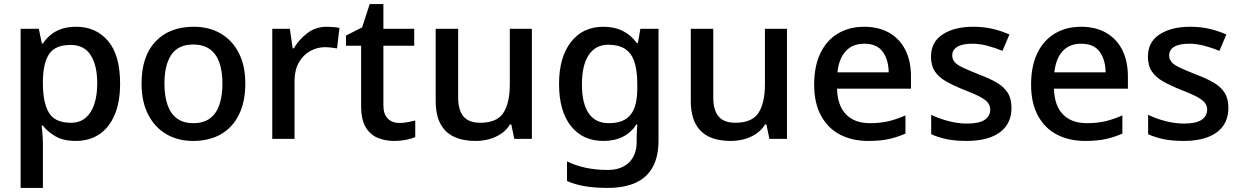

<svg xmlns="http://www.w3.org/2000/svg" viewBox="-20 -680 6078 940"><path d="M353 -549Q450 -549 509 -479.5Q568 -410 568 -271Q568 -179 540.5 -116Q513 -53 464.5 -21.5Q416 10 351 10Q290 10 251 -13Q212 -36 190 -65H184Q186 -48 188 -22.5Q190 3 190 24V240H81V-539H170L185 -467H190Q205 -490 227 -508.5Q249 -527 280 -538Q311 -549 353 -549ZM326 -460Q252 -460 222 -417.5Q192 -375 190 -288V-271Q190 -179 219 -129Q248 -79 327 -79Q371 -79 399.5 -103.5Q428 -128 442 -171Q456 -214 456 -272Q456 -360 424 -410Q392 -460 326 -460Z M1181 -271Q1181 -181 1149.5 -118Q1118 -55 1061 -22.5Q1004 10 925 10Q852 10 795.5 -22.5Q739 -55 706 -118Q673 -181 673 -271Q673 -405 741.5 -477Q810 -549 928 -549Q1003 -549 1059.5 -516.5Q1116 -484 1148.5 -422Q1181 -360 1181 -271ZM785 -271Q785 -211 800 -167Q815 -123 846.5 -100Q878 -77 927 -77Q976 -77 1007.5 -100Q1039 -123 1054 -167Q1069 -211 1069 -271Q1069 -331 1054 -373.5Q1039 -416 1007.5 -439Q976 -462 926 -462Q852 -462 818.5 -411.5Q785 -361 785 -271Z M1580 -549Q1595 -549 1612.5 -547.5Q1630 -546 1642 -543L1630 -443Q1617 -445 1602 -447Q1587 -449 1570 -449Q1533 -449 1498.5 -430Q1464 -411 1443 -373.5Q1422 -336 1422 -283V0H1313V-539H1399L1413 -443H1418Q1444 -487 1485 -518Q1526 -549 1580 -549Z M1935 -78Q1956 -78 1977 -82Q1998 -86 2013 -90V-9Q1996 -1 1968 4.5Q1940 10 1910 10Q1866 10 1829.5 -5Q1793 -20 1770.5 -57Q1748 -94 1748 -161V-456H1674V-506L1753 -546L1790 -660H1857V-539H2008V-456H1857V-165Q1857 -121 1878.5 -99.5Q1900 -78 1935 -78Z M2584 -539V0H2498L2483 -71H2477Q2460 -43 2433 -25Q2406 -7 2374.5 1.5Q2343 10 2308 10Q2246 10 2202.5 -10.5Q2159 -31 2136 -74.5Q2113 -118 2113 -187V-539H2223V-203Q2223 -141 2249 -110Q2275 -79 2331 -79Q2413 -79 2444.5 -127.5Q2476 -176 2476 -268V-539Z M2934 -549Q2988 -549 3029 -528.5Q3070 -508 3098 -469H3103L3115 -539H3204V7Q3204 84 3177 135.5Q3150 187 3094.5 213.5Q3039 240 2953 240Q2894 240 2845 232Q2796 224 2756 206V110Q2796 130 2846 141Q2896 152 2955 152Q3022 152 3059.5 115.5Q3097 79 3097 15V-4Q3097 -16 3098 -38Q3099 -60 3100 -71H3096Q3070 -31 3029.5 -10.5Q2989 10 2934 10Q2833 10 2775 -63Q2717 -136 2717 -269Q2717 -399 2775 -474Q2833 -549 2934 -549ZM2958 -461Q2896 -461 2862.5 -411Q2829 -361 2829 -267Q2829 -174 2862 -125.5Q2895 -77 2960 -77Q2997 -77 3023.5 -87Q3050 -97 3067 -118Q3084 -139 3092 -171.5Q3100 -204 3100 -248V-269Q3100 -336 3085.5 -378.5Q3071 -421 3039.5 -441Q3008 -461 2958 -461Z M3833 -539V0H3747L3732 -71H3726Q3709 -43 3682 -25Q3655 -7 3623.5 1.5Q3592 10 3557 10Q3495 10 3451.5 -10.5Q3408 -31 3385 -74.5Q3362 -118 3362 -187V-539H3472V-203Q3472 -141 3498 -110Q3524 -79 3580 -79Q3662 -79 3693.5 -127.5Q3725 -176 3725 -268V-539Z M4211 -549Q4282 -549 4333.5 -519.5Q4385 -490 4412.5 -435.5Q4440 -381 4440 -305V-246H4078Q4080 -164 4121.5 -120.5Q4163 -77 4239 -77Q4290 -77 4330 -86.5Q4370 -96 4413 -115V-26Q4372 -8 4330.5 1Q4289 10 4231 10Q4153 10 4093.5 -20.5Q4034 -51 4000 -113Q3966 -175 3966 -266Q3966 -356 3996.5 -419.5Q4027 -483 4082.5 -516Q4138 -549 4211 -549ZM4211 -466Q4154 -466 4120.5 -429.5Q4087 -393 4080 -326H4331Q4330 -388 4301.5 -427Q4273 -466 4211 -466Z M4932 -152Q4932 -100 4906.5 -64Q4881 -28 4832 -9Q4783 10 4714 10Q4657 10 4615.5 1.5Q4574 -7 4539 -23V-118Q4575 -100 4622.5 -87.5Q4670 -75 4714 -75Q4774 -75 4801 -93.5Q4828 -112 4828 -143Q4828 -162 4817 -176.5Q4806 -191 4778 -206Q4750 -221 4698 -241Q4648 -261 4612 -281.5Q4576 -302 4557 -330.5Q4538 -359 4538 -403Q4538 -474 4595 -511.5Q4652 -549 4745 -549Q4795 -549 4838.5 -539Q4882 -529 4922 -511L4888 -431Q4852 -446 4814 -456Q4776 -466 4740 -466Q4692 -466 4667 -451Q4642 -436 4642 -409Q4642 -390 4654 -376Q4666 -362 4695 -348.5Q4724 -335 4774 -315Q4825 -296 4860 -275.5Q4895 -255 4913.5 -226Q4932 -197 4932 -152Z M5273 -549Q5344 -549 5395.5 -519.5Q5447 -490 5474.5 -435.5Q5502 -381 5502 -305V-246H5140Q5142 -164 5183.5 -120.5Q5225 -77 5301 -77Q5352 -77 5392 -86.5Q5432 -96 5475 -115V-26Q5434 -8 5392.5 1Q5351 10 5293 10Q5215 10 5155.5 -20.5Q5096 -51 5062 -113Q5028 -175 5028 -266Q5028 -356 5058.5 -419.5Q5089 -483 5144.5 -516Q5200 -549 5273 -549ZM5273 -466Q5216 -466 5182.5 -429.5Q5149 -393 5142 -326H5393Q5392 -388 5363.5 -427Q5335 -466 5273 -466Z M5994 -152Q5994 -100 5968.5 -64Q5943 -28 5894 -9Q5845 10 5776 10Q5719 10 5677.5 1.5Q5636 -7 5601 -23V-118Q5637 -100 5684.5 -87.5Q5732 -75 5776 -75Q5836 -75 5863 -93.5Q5890 -112 5890 -143Q5890 -162 5879 -176.5Q5868 -191 5840 -206Q5812 -221 5760 -241Q5710 -261 5674 -281.5Q5638 -302 5619 -330.5Q5600 -359 5600 -403Q5600 -474 5657 -511.5Q5714 -549 5807 -549Q5857 -549 5900.5 -539Q5944 -529 5984 -511L5950 -431Q5914 -446 5876 -456Q5838 -466 5802 -466Q5754 -466 5729 -451Q5704 -436 5704 -409Q5704 -390 5716 -376Q5728 -362 5757 -348.5Q5786 -335 5836 -315Q5887 -296 5922 -275.5Q5957 -255 5975.5 -226Q5994 -197 5994 -152Z"/></svg>

Font: Noto Sans Syriac Eastern Medium
Style: Regular
Weight: 500
Designer: Patrick Giasson and the Monotype Design Team
Foundry: Monotype Imaging Inc.
Version: Version 3.001